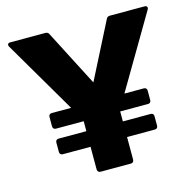

<svg xmlns="http://www.w3.org/2000/svg" viewBox="-107 -842 956 950"><g transform="rotate(-15 371.0 -367.0)"><path d="M277 -132V-16C277 -6 284 0 293 0H448C458 0 464 -6 464 -16V-132H607C616 -132 622 -138 622 -148V-196C622 -206 616 -212 607 -212H464V-263H607C616 -263 622 -269 622 -279V-327C622 -337 616 -343 607 -343H507L726 -715C732 -726 727 -734 714 -734H538C529 -734 523 -731 519 -723L373 -436L225 -723C222 -730 216 -734 207 -734H27C15 -734 10 -726 16 -715L234 -343H135C125 -343 119 -337 119 -327V-279C119 -269 125 -263 135 -263H277V-212H135C125 -212 119 -206 119 -196V-148C119 -138 125 -132 135 -132Z"/></g></svg>

Font: LINE Seed Sans TH ExtraBold
Style: Regular
Weight: 800
Designer: Dalton Maag Ltd | Thai characters by Cadson Demak Co.,Ltd.
Foundry: Dalton Maag Ltd
Version: Version 1.003